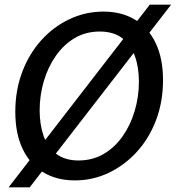

<svg xmlns="http://www.w3.org/2000/svg" viewBox="-20 -764 758 828"><path d="M626 -744H718L108 44H17ZM303 14Q224 14 166.5 -21Q109 -56 77.5 -122Q46 -188 46 -282Q46 -375 76 -454Q106 -533 158.5 -591Q211 -649 280 -681.5Q349 -714 426 -714Q505 -714 562.5 -679Q620 -644 651.5 -578Q683 -512 683 -418Q683 -325 653 -246Q623 -167 570 -109Q517 -51 448.5 -18.5Q380 14 303 14ZM319 -72Q379 -72 427 -100Q475 -128 509 -176.5Q543 -225 561 -286Q579 -347 579 -412Q579 -474 561.5 -522.5Q544 -571 507 -599.5Q470 -628 410 -628Q350 -628 302.5 -600Q255 -572 221 -523.5Q187 -475 169 -414Q151 -353 151 -288Q151 -227 168 -178Q185 -129 222.5 -100.5Q260 -72 319 -72Z"/></svg>

Font: Cabin VF Beta
Style: Italic
Weight: 400
Italic angle: -7°
Designer: Pablo Impallari
Foundry: Pablo Impallari. http://www.impallari.com Igino Marini. http://www.ikern.com
Version: Version 2.300